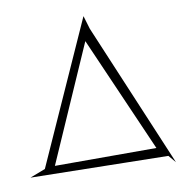

<svg xmlns="http://www.w3.org/2000/svg" viewBox="-138 -858 941 993"><g transform="rotate(-10 332.5 -361.5)"><path d="M387 -705 706 52 673 13 -49 0 32 -31 366 -775ZM619 -38 353 -646 86 -38Z"/></g></svg>

Font: wassup Sans
Style: Light
Weight: 200
Version: Version 2.001